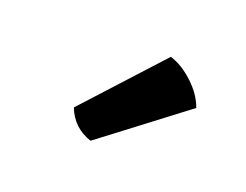

<svg xmlns="http://www.w3.org/2000/svg" viewBox="-51 -842 499 390"><g transform="rotate(20 199.0 -647.0)"><path d="M113 -591 263 -755Q289 -747 313.5 -724Q338 -701 347 -675L168 -539Q128 -552 113 -591Z"/></g></svg>

Font: Signika
Style: Semibold
Weight: 600
Designer: Anna Giedrys
Foundry: Anna Giedrys
Version: Version 1.001